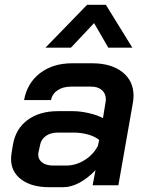

<svg xmlns="http://www.w3.org/2000/svg" viewBox="-20 -770 615 798"><path d="M26 -109Q26 -117 28 -133L34 -170Q46 -236 95.5 -272Q145 -308 221 -308H283Q313 -308 348.5 -300Q384 -292 408 -279L418 -341Q420 -351 420 -356Q420 -381 403.5 -395.5Q387 -410 359 -410H276Q242 -410 219.5 -395Q197 -380 192 -354H80Q93 -425 146.5 -466Q200 -507 280 -507H363Q442 -507 488.5 -470.5Q535 -434 535 -372Q535 -358 532 -341L472 0H365L377 -63Q346 -30 311 -11Q276 8 243 8H184Q111 8 68.5 -24Q26 -56 26 -109ZM256 -82Q295 -82 331.5 -104.5Q368 -127 387 -164L392 -188Q377 -202 347.5 -210.5Q318 -219 284 -219H221Q190 -219 170 -204.5Q150 -190 146 -165L140 -137Q139 -134 139 -127Q139 -107 155.5 -94.5Q172 -82 200 -82ZM342 -750H420L530 -572H430L371 -674L275 -572H169Z"/></svg>

Font: Bai Jamjuree SemiBold
Style: Italic
Weight: 600
Italic angle: -10°
Version: Version 1.000; ttfautohint (v1.6)